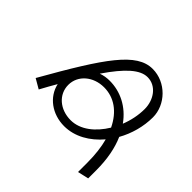

<svg xmlns="http://www.w3.org/2000/svg" viewBox="-116 -725 936 936"><g transform="rotate(-45 352.0 -257.0)"><path d="M206 -527 177 -477C207 -461 235 -445 261 -430C188 -414 138 -346 138 -263C138 -190 177 -124 236 -74C195 -63 147 -57 93 -57H28L41 0H97C174 0 239 -13 291 -36C346 -5 411 13 475 13C561 13 641 -62 641 -155C641 -265 514 -352 206 -527ZM181 -261C181 -335 229 -391 295 -391C361 -391 410 -333 410 -259C410 -190 370 -132 295 -96C229 -136 181 -195 181 -261ZM475 -44C433 -44 389 -53 349 -69C418 -118 452 -189 452 -262C452 -282 449 -302 442 -321C546 -250 595 -195 595 -144C595 -83 537 -44 475 -44Z"/></g></svg>

Font: FiraGO Light
Style: Regular
Weight: 300
Designer: bBox Type
Foundry: bBox Type GmbH
Version: Version 1.001;PS 001.001;hotconv 1.0.88;makeotf.lib2.5.64775